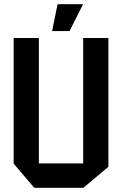

<svg xmlns="http://www.w3.org/2000/svg" viewBox="-20 -894 578 914"><path d="M376 0V-713H496V-100L377 0ZM143 0 45 -115V-116H376V0ZM45 -116V-713H165V-116ZM228 -746 254 -874H375V-873L311 -746Z"/></svg>

Font: Foldit Medium
Style: Regular
Weight: 500
Version: Version 1.003